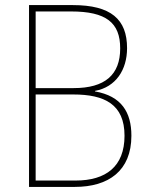

<svg xmlns="http://www.w3.org/2000/svg" viewBox="-20 -734 586 754"><path d="M266 -714H94V0H274C406 0 496 -63 496 -201C496 -293 457 -357 353 -375V-377C435 -392 479 -460 479 -545C479 -658 416 -714 266 -714ZM269 -388H120V-689H259C397 -689 452 -645 452 -544C452 -440 392 -388 269 -388ZM120 -363H268C391 -363 469 -324 469 -201C469 -80 396 -25 277 -25H120Z"/></svg>

Font: Noto Sans Sinhala SemiCondensed Thin
Style: Regular
Weight: 100
Width: 4
Designer: Jelle Bosma - Monotype Design Team
Foundry: Monotype Imaging Inc.
Version: Version 2.006